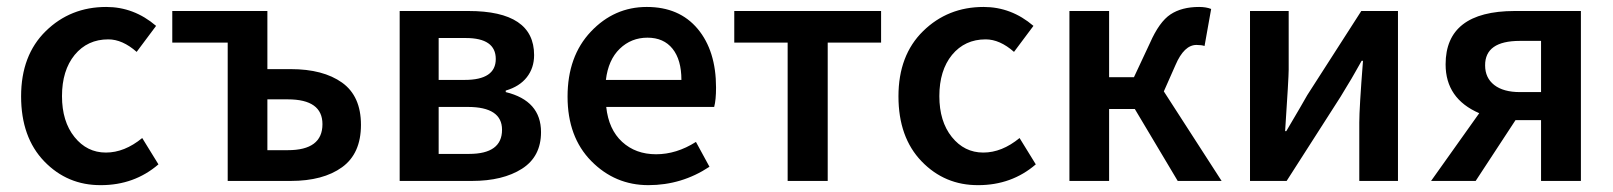

<svg xmlns="http://www.w3.org/2000/svg" viewBox="-20 -523 4664 555"><path d="M271.5 12.2Q174.8 12.7 107.9 -56.6Q41 -126 41 -244.6Q41 -363.3 112.3 -433.1Q183.6 -502.9 287.1 -502.9Q367.2 -502.9 431.2 -448.2L375 -373Q334 -409.2 293 -409.2Q232.9 -409.2 195.8 -364.3Q159.2 -319.3 159.2 -245.1Q159.2 -171.9 195.3 -127Q231.4 -82 286.1 -82Q339.8 -82 391.1 -124L438 -47.9Q368.2 12.2 271.5 12.2Z M752.9 -88.9H812Q912.1 -88.9 912.1 -164.1Q912.1 -235.8 812 -235.8H752.9ZM638.2 0V-399.9H478V-491.2H752.9V-323.2H820.3Q914.1 -323.2 968.8 -284.2Q1023.4 -245.1 1023.4 -162.1Q1023.4 -79.1 968.8 -39.6Q914.1 0 820.3 0Z M1248 -78.1H1335.9Q1431.2 -78.1 1431.2 -147.9Q1431.2 -213.9 1332 -213.9H1248ZM1248 -292H1323.2Q1413.1 -292 1413.1 -352.5Q1413.1 -413.1 1326.2 -413.1H1248ZM1135.3 0V-491.2H1334Q1523.9 -491.2 1523.9 -363.8Q1523.9 -326.7 1502.9 -299.8Q1481.9 -272.9 1441.9 -261.2V-256.8Q1543.9 -231.9 1543.9 -141.1Q1543.9 -70.3 1488.8 -35.2Q1433.6 0 1344.2 0Z M1949.7 -292Q1949.7 -350.1 1924.1 -382.1Q1898.4 -414.1 1851.6 -414.1Q1804.7 -414.1 1771.5 -382.1Q1738.3 -350.1 1731.4 -292ZM2049.8 -270Q2049.8 -233.9 2044.4 -213.9H1732.4Q1739.3 -148.9 1778.3 -113Q1817.4 -77.1 1876.5 -77.1Q1935.5 -77.1 1991.7 -112.8L2030.8 -41Q1950.7 12.2 1854.2 12.2Q1757.8 12.2 1689.2 -57.4Q1620.6 -127 1620.6 -243.7Q1620.6 -360.4 1688 -431.6Q1755.4 -502.9 1849.6 -502.9Q1943.8 -502.9 1996.8 -439.5Q2049.8 -376 2049.8 -270Z M2256.8 0V-399.9H2102.5V-491.2H2526.9V-399.9H2372.6V0Z M2807.6 12.2Q2710.9 12.7 2644 -56.6Q2577.1 -126 2577.1 -244.6Q2577.1 -363.3 2648.4 -433.1Q2719.7 -502.9 2823.2 -502.9Q2903.3 -502.9 2967.3 -448.2L2911.1 -373Q2870.1 -409.2 2829.1 -409.2Q2769 -409.2 2731.9 -364.3Q2695.3 -319.3 2695.3 -245.1Q2695.3 -171.9 2731.4 -127Q2767.6 -82 2822.3 -82Q2876 -82 2927.2 -124L2974.1 -47.9Q2904.3 12.2 2807.6 12.2Z M3071.3 0V-491.2H3186V-299.8H3257.8L3304.2 -398.9Q3331.1 -460 3363.5 -481.4Q3396 -502.9 3446.3 -502.9Q3466.3 -502.9 3481 -497.1L3461.9 -390.1Q3453.1 -393.1 3438.5 -393.1Q3402.8 -393.1 3377.9 -335L3344.2 -258.8L3511.2 0H3384.3L3260.3 -208H3186V0Z M3593.3 0V-491.2H3705.1V-321.8Q3705.1 -298.8 3694.8 -144H3698.2Q3746.1 -225.1 3758.8 -248L3915 -491.2H4021V0H3909.2V-168.9Q3909.2 -210.9 3919.9 -347.2H3916Q3908.2 -334 3897.7 -314.9Q3887.2 -295.9 3873.5 -273.9Q3859.9 -252 3855 -243.2L3699.2 0Z M4373.5 -256.8H4434.6V-404.8H4373.5Q4272.5 -404.8 4272.9 -334Q4272.9 -297.9 4299.3 -277.3Q4325.7 -256.8 4373.5 -256.8ZM4434.6 0V-175.8H4360.8L4245.6 0H4116.7L4255.9 -195.8Q4158.7 -237.8 4158.7 -336.9Q4158.7 -490.7 4357.9 -491.2H4549.8V0Z"/></svg>

Font: SourceSansPro-Semibold
Style: Regular
Weight: 600
Designer: Paul D. Hunt
Foundry: Adobe Systems Incorporated
Version: Version 2.020;PS 2.0;hotconv 1.0.86;makeotf.lib2.5.63406